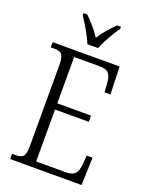

<svg xmlns="http://www.w3.org/2000/svg" viewBox="-169 -1017 854 1102"><g transform="rotate(20 257.5 -465.5)"><path d="M226 -771H291C309 -816 346 -880 373 -918V-931H350C314 -895 284 -863 259 -822C233 -863 203 -895 168 -931H144V-918C170 -880 209 -816 226 -771ZM35 0H471L477 -169H441L437 -115C432 -64 418 -38 361 -38H180V-355H386V-393H180V-676H336C393 -676 406 -651 410 -593L413 -545H449L444 -714H35V-682H55C98 -682 116 -672 116 -603V-108C116 -42 99 -32 55 -32H35Z"/></g></svg>

Font: Noto Serif Hebrew Condensed Light
Style: Regular
Weight: 300
Width: 3
Designer: Monotype Design Team
Foundry: Monotype Imaging Inc.
Version: Version 2.004